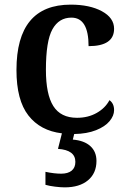

<svg xmlns="http://www.w3.org/2000/svg" viewBox="-20 -568 551 828"><path d="M472 -93Q472 -69 452.5 -45.5Q433 -22 394 -6.5Q355 9 300 10L294 34Q343 38 369.5 62Q396 86 396 126Q396 179 359.5 209.5Q323 240 259 240Q242 240 217.5 237Q193 234 176 229V173Q214 181 244 181Q273 181 289 168Q305 155 305 130Q305 79 230 74L247 7Q154 -4 102.5 -70Q51 -136 51 -266Q51 -548 285 -548Q367 -548 419.5 -519.5Q472 -491 472 -444Q472 -369 362 -369Q362 -492 288 -492Q234 -492 206 -441.5Q178 -391 178 -267Q178 -161 210 -110.5Q242 -60 312 -60Q360 -60 397 -81Q434 -102 452 -136Q472 -122 472 -93Z"/></svg>

Font: Noto Serif SemiBold
Style: Regular
Weight: 600
Designer: Monotype Design Team
Foundry: Monotype Imaging Inc.
Version: Version 1.001